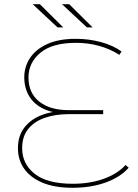

<svg xmlns="http://www.w3.org/2000/svg" viewBox="-20 -887 654 910"><path d="M324 3Q238 3 180.5 -21.5Q123 -46 94 -88Q65 -130 65 -184Q65 -243 95.5 -282.5Q126 -322 178.5 -342Q231 -362 296 -362L300 -349Q235 -349 189 -370Q143 -391 119 -430Q95 -469 95 -521Q95 -571 122.5 -612.5Q150 -654 204.5 -678.5Q259 -703 339 -703Q401 -703 458.5 -687.5Q516 -672 556 -643L546 -627Q502 -655 450 -669.5Q398 -684 340 -684Q228 -684 171.5 -637Q115 -590 115 -520Q115 -446 166 -405.5Q217 -365 305 -365H469V-346H306Q242 -346 192 -328.5Q142 -311 113.5 -275.5Q85 -240 85 -185Q85 -110 144.5 -63Q204 -16 325 -16Q406 -16 471.5 -39.5Q537 -63 575 -105L590 -92Q550 -47 480.5 -22Q411 3 324 3ZM392 -757 274 -867H308L419 -757ZM253 -757 135 -867H169L280 -757Z"/></svg>

Font: Montserrat Alternates Thin
Style: Regular
Weight: 100
Designer: Julieta Ulanovsky
Foundry: Julieta Ulanovsky
Version: Version 9.000